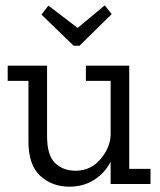

<svg xmlns="http://www.w3.org/2000/svg" viewBox="-20 -692 602 722"><path d="M400 -639 279 -520H257L136 -637L162 -671L272 -587L374 -672ZM546 0H396V-84Q375 -42 334.5 -16Q294 10 241 10Q176 10 131.5 -30.5Q87 -71 87 -160V-388H9V-445H157V-180Q157 -108 187 -79Q217 -50 264 -50Q321 -50 357.5 -93Q394 -136 396 -184V-388H303V-445H466V-57H546Z"/></svg>

Font: Zilla Slab
Style: Regular
Weight: 400
Designer: Typotheque.com
Foundry: Typotheque type foundry
Version: Version 1.1; 2017; ttfautohint (v1.6)